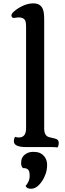

<svg xmlns="http://www.w3.org/2000/svg" viewBox="-20 -884 389 1154"><path d="M41 0ZM138.2 0Q63.5 0 63.5 -34.2Q63.5 -52.2 70.8 -61.5Q82.5 -57.6 92.8 -57.6Q135.3 -57.6 136.7 -108.9V-720.2Q136.7 -754.4 129.9 -763.7Q118.7 -779.3 93.8 -779.3Q82.5 -779.3 72 -777.1Q61.5 -774.9 57.4 -777.1Q53.2 -779.3 50.8 -783.2Q41 -799.3 75.2 -824.2Q128.9 -863.8 181.2 -863.8Q236.8 -863.8 243.7 -803.7Q245.6 -785.6 245.6 -765.6V-106.9Q247.1 -68.8 273.4 -60.1Q281.2 -57.6 291.7 -55.7Q302.2 -53.7 311 -51Q319.8 -48.3 324.7 -44.9Q333 -38.6 333 -24.4Q333 -7.3 325.2 2.4Q315.4 0 293.9 0ZM118.2 126.5Q106.9 116.7 106.9 97.4Q106.9 78.1 111.8 67.1Q116.7 56.2 126 47.9Q147.9 28.8 177.2 28.8Q206.5 28.8 221.4 36.1Q236.3 43.5 245.6 55.2Q263.2 76.7 263.2 106.2Q263.2 135.7 254.4 161.1Q245.6 186.5 231.4 206.5Q201.2 250.5 166.5 250.5Q140.1 250.5 133.8 232.9Q142.1 225.6 150.1 209Q158.2 192.4 158.2 175.8Q158.2 159.2 156.5 151.1Q154.8 143.1 150.4 137.2Q141.1 125.5 118.2 126.5Z"/></svg>

Font: Quando
Style: Regular
Weight: 400
Version: Version 1.002